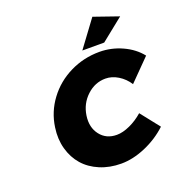

<svg xmlns="http://www.w3.org/2000/svg" viewBox="-161 -1072 1158 1221"><g transform="rotate(-20 417.5 -461.5)"><path d="M134.8 -352.1Q148.9 -452.6 209.5 -533.9Q270 -615.2 363 -661.1Q456.1 -707 563 -707Q642.6 -707 716.3 -673.6Q790 -640.1 835 -583L694.8 -440.9Q667.5 -483.4 626 -508.8Q584.5 -534.2 541 -534.2Q469.7 -534.2 414.6 -482.7Q359.4 -431.2 348.1 -354Q336.9 -276.9 377.2 -224.9Q417.5 -172.9 488.8 -172.9Q529.3 -172.9 577.9 -195.1Q626.5 -217.3 668 -253.9L769 -126Q703.1 -64.5 617.7 -27.8Q532.2 8.8 453.1 8.8Q374.5 8.8 309.6 -18.6Q244.6 -45.9 202.6 -93.8Q160.6 -141.6 142.1 -208.5Q123.5 -275.4 134.8 -352.1ZM464.8 -752 598.1 -932.1 765.1 -874 612.8 -752Z"/></g></svg>

Font: Trueno ExtraBold
Style: Italic
Weight: 800
Designer: Julieta Ulanovsky
Foundry: Julieta Ulanovsky
Version: Version 3.001b | FøM Fix